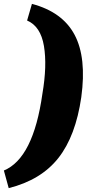

<svg xmlns="http://www.w3.org/2000/svg" viewBox="-70 -806 463 992"><path d="M70 -700 95 -786Q253 -744 315.5 -626Q378 -508 350 -304Q321 -103 231.5 10.5Q142 124 -25 166L-50 75Q102 12 149 -321Q174 -467 157 -568.5Q140 -670 70 -700Z"/></svg>

Font: Exo 2.0 Black
Style: Italic
Weight: 900
Italic angle: -8°
Designer: Natanael Gama
Version: Version 1.001;PS 001.001;hotconv 1.0.70;makeotf.lib2.5.58329